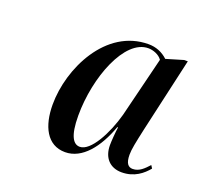

<svg xmlns="http://www.w3.org/2000/svg" viewBox="-72 -800 520 496"><g transform="rotate(20 188.5 -552.0)"><path d="M151 -384C198 -384 234 -430 256 -491H258C256 -478 254 -452 254 -441C254 -406 274 -385 306 -385C341 -385 363 -404 377 -421L372 -429C360 -416 348 -403 330 -403C318 -403 310 -411 310 -435C310 -450 314 -469 323 -510L369 -713H359L312 -699C297 -713 279 -720 259 -720C142 -720 79 -588 79 -489C79 -430 101 -384 151 -384ZM182 -410C165 -410 151 -427 151 -485C151 -590 197 -710 262 -710C275 -710 292 -704 300 -692L259 -526C244 -471 212 -410 182 -410Z"/></g></svg>

Font: Noto Serif Display ExtraCondensed Medium
Style: Italic
Weight: 500
Width: 2
Italic angle: -12°
Designer: Monotype Design Team
Foundry: Monotype Imaging Inc.
Version: Version 2.009